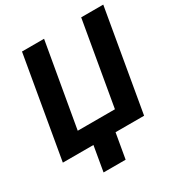

<svg xmlns="http://www.w3.org/2000/svg" viewBox="-206 -853 1100 1170"><g transform="rotate(-30 344.5 -267.5)"><path d="M-3.4 0 119.6 -710.9H274.9L172.4 -123H434.1L536.1 -710.9H691.4L568.4 0ZM388.7 -122.1 336.9 175.8H181.6L232.9 -122.1Z"/></g></svg>

Font: Roboto ExtraBold
Style: Italic
Weight: 800
Designer: Christian Robertson
Foundry: Google
Version: Version 3.009; 2024